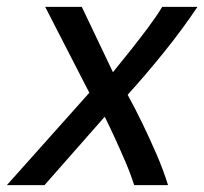

<svg xmlns="http://www.w3.org/2000/svg" viewBox="-62 -541 597 561"><path d="M-42 0 199 -270 70 -521H177L268 -330Q295 -363 321.5 -396.5Q348 -430 371.5 -461.5Q395 -493 412 -521H515Q473 -458 420 -392Q367 -326 311 -264Q333 -224 354.5 -179.5Q376 -135 395.5 -90Q415 -45 429 0H330Q320 -32 305 -67Q290 -102 274 -137Q258 -172 244 -200L68 0Z"/></svg>

Font: Ubuntu Sans Medium
Style: Italic
Weight: 500
Italic angle: -13.5°
Designer: Dalton Maag Ltd
Foundry: Dalton Maag Ltd
Version: Version 1.006